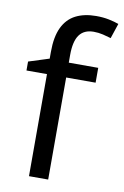

<svg xmlns="http://www.w3.org/2000/svg" viewBox="-87 -816 560 867"><g transform="rotate(10 193.5 -382.5)"><path d="M332 -468H197V0H109V-468H15V-509L109 -539V-570Q109 -639 129.5 -682Q150 -725 189 -745Q228 -765 283 -765Q315 -765 341.5 -759.5Q368 -754 387 -747L364 -678Q348 -683 327 -688Q306 -693 284 -693Q240 -693 218.5 -663.5Q197 -634 197 -571V-536H332Z"/></g></svg>

Font: uoriya15
Style: Book
Weight: 400
Designer: Jelle Bosma - Monotype Design Team
Foundry: Monotype Imaging Inc.
Version: Version 2.003